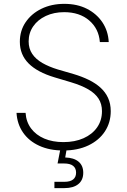

<svg xmlns="http://www.w3.org/2000/svg" viewBox="-20 -758 651 982"><path d="M304.2 11.7Q233.4 11.7 180.7 -12.5Q127.9 -36.6 97.9 -80.1Q67.9 -123.5 64.5 -180.7H110.8Q113.8 -134.8 138.9 -101.1Q164.1 -67.4 206.5 -49.3Q249 -31.2 304.2 -31.2Q362.8 -31.2 407.2 -51Q451.7 -70.8 476.6 -106.4Q501.5 -142.1 501.5 -189.5Q501.5 -226.6 483.9 -253.7Q466.3 -280.8 431.4 -301Q396.5 -321.3 342.8 -337.4L259.3 -362.3Q170.9 -388.7 126.2 -433.6Q81.5 -478.5 81.5 -544.4Q81.5 -601.1 111.3 -644.8Q141.1 -688.5 192.4 -713.4Q243.7 -738.3 309.1 -738.3Q375 -738.3 424.8 -712.9Q474.6 -687.5 503.9 -643.6Q533.2 -599.6 536.1 -543H490.7Q485.4 -611.3 436 -653.6Q386.7 -695.8 308.1 -695.8Q255.9 -695.8 214.6 -676.5Q173.3 -657.2 149.9 -623.3Q126.5 -589.4 126.5 -545.9Q126.5 -509.8 144.8 -482.4Q163.1 -455.1 196.8 -435.8Q230.5 -416.5 275.4 -402.8L356 -379.4Q398.9 -366.7 433.8 -349.6Q468.8 -332.5 493.9 -309.8Q519 -287.1 532.7 -257.3Q546.4 -227.5 546.4 -189.5Q546.4 -131.3 516.6 -85.9Q486.8 -40.5 432.4 -14.4Q377.9 11.7 304.2 11.7ZM258.3 204.1V171.9H309.1Q338.9 171.9 354 159.9Q369.1 147.9 369.1 125Q369.1 102.5 354 90.3Q338.9 78.1 307.1 78.1H274.4L292.5 -14.2H321.8V0L313.5 47.4Q357.9 48.8 381.8 68.8Q405.8 88.9 405.8 125.5Q405.8 163.1 380.6 183.6Q355.5 204.1 309.6 204.1Z"/></svg>

Font: Inter 18pt ExtraLight
Style: Regular
Weight: 250
Designer: Rasmus Andersson
Foundry: rsms
Version: Version 4.001;git-66647c0bb